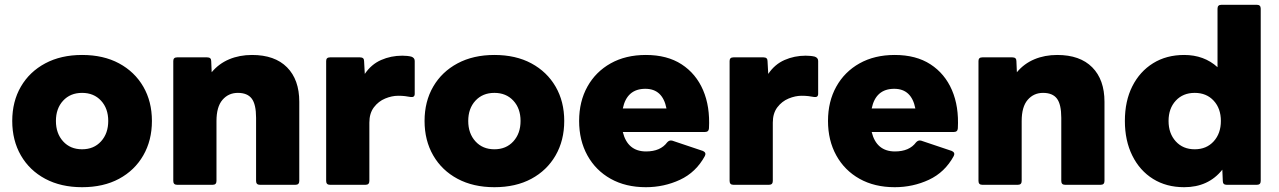

<svg xmlns="http://www.w3.org/2000/svg" viewBox="-20 -770 5331 800"><path d="M322 10Q234 10 168.5 -25Q103 -60 67 -122.5Q31 -185 31 -266Q31 -347 67 -409Q103 -471 168.5 -506Q234 -541 322 -541Q411 -541 476 -506Q541 -471 577 -409Q613 -347 613 -266Q613 -185 577 -122.5Q541 -60 476 -25Q411 10 322 10ZM322 -148Q371 -148 401 -181Q431 -214 431 -266Q431 -318 401 -350.5Q371 -383 322 -383Q273 -383 243 -350.5Q213 -318 213 -266Q213 -214 243 -181Q273 -148 322 -148Z M718 0Q702 0 702 -16V-516Q702 -531 718 -531H843Q860 -531 860 -516L862 -469Q892 -505 935 -523Q978 -541 1030 -541Q1125 -541 1176 -489.5Q1227 -438 1227 -346V-16Q1227 0 1211 0H1063Q1047 0 1047 -16V-279Q1047 -335 1029 -359Q1011 -383 971 -383Q932 -383 907 -354Q882 -325 882 -266V-16Q882 0 866 0Z M1355 0Q1339 0 1339 -16V-516Q1339 -531 1355 -531H1480Q1497 -531 1497 -516L1500 -462Q1527 -502 1568 -520Q1609 -538 1656 -538Q1667 -538 1676.5 -537Q1686 -536 1694 -534Q1708 -529 1708 -516V-379Q1708 -363 1690 -366Q1680 -368 1667.5 -369.5Q1655 -371 1639 -371Q1613 -371 1585 -359.5Q1557 -348 1538 -323Q1519 -298 1519 -259V-16Q1519 0 1503 0Z M2040 10Q1952 10 1886.5 -25Q1821 -60 1785 -122.5Q1749 -185 1749 -266Q1749 -347 1785 -409Q1821 -471 1886.5 -506Q1952 -541 2040 -541Q2129 -541 2194 -506Q2259 -471 2295 -409Q2331 -347 2331 -266Q2331 -185 2295 -122.5Q2259 -60 2194 -25Q2129 10 2040 10ZM2040 -148Q2089 -148 2119 -181Q2149 -214 2149 -266Q2149 -318 2119 -350.5Q2089 -383 2040 -383Q1991 -383 1961 -350.5Q1931 -318 1931 -266Q1931 -214 1961 -181Q1991 -148 2040 -148Z M2671 10Q2587 10 2524.5 -25Q2462 -60 2427.5 -122.5Q2393 -185 2393 -266Q2393 -347 2427.5 -409Q2462 -471 2524.5 -506Q2587 -541 2671 -541Q2760 -541 2820 -502Q2880 -463 2909.5 -394.5Q2939 -326 2934 -235Q2933 -220 2917 -220H2575Q2595 -139 2672 -139Q2732 -139 2760 -177Q2769 -187 2781 -184L2909 -141Q2924 -134 2917 -120Q2880 -52 2813.5 -21Q2747 10 2671 10ZM2669 -400Q2592 -400 2575 -318H2757Q2741 -400 2669 -400Z M3036 0Q3020 0 3020 -16V-516Q3020 -531 3036 -531H3161Q3178 -531 3178 -516L3181 -462Q3208 -502 3249 -520Q3290 -538 3337 -538Q3348 -538 3357.5 -537Q3367 -536 3375 -534Q3389 -529 3389 -516V-379Q3389 -363 3371 -366Q3361 -368 3348.5 -369.5Q3336 -371 3320 -371Q3294 -371 3266 -359.5Q3238 -348 3219 -323Q3200 -298 3200 -259V-16Q3200 0 3184 0Z M3708 10Q3624 10 3561.5 -25Q3499 -60 3464.5 -122.5Q3430 -185 3430 -266Q3430 -347 3464.5 -409Q3499 -471 3561.5 -506Q3624 -541 3708 -541Q3797 -541 3857 -502Q3917 -463 3946.5 -394.5Q3976 -326 3971 -235Q3970 -220 3954 -220H3612Q3632 -139 3709 -139Q3769 -139 3797 -177Q3806 -187 3818 -184L3946 -141Q3961 -134 3954 -120Q3917 -52 3850.5 -21Q3784 10 3708 10ZM3706 -400Q3629 -400 3612 -318H3794Q3778 -400 3706 -400Z M4073 0Q4057 0 4057 -16V-516Q4057 -531 4073 -531H4198Q4215 -531 4215 -516L4217 -469Q4247 -505 4290 -523Q4333 -541 4385 -541Q4480 -541 4531 -489.5Q4582 -438 4582 -346V-16Q4582 0 4566 0H4418Q4402 0 4402 -16V-279Q4402 -335 4384 -359Q4366 -383 4326 -383Q4287 -383 4262 -354Q4237 -325 4237 -266V-16Q4237 0 4221 0Z M4914 10Q4840 10 4784.5 -24.5Q4729 -59 4698 -121.5Q4667 -184 4667 -266Q4667 -349 4698 -410.5Q4729 -472 4784.5 -506.5Q4840 -541 4914 -541Q4997 -541 5053 -490V-734Q5053 -750 5069 -750H5217Q5233 -750 5233 -734V-16Q5233 0 5217 0H5091Q5075 0 5075 -16L5073 -63Q5015 10 4914 10ZM4958 -148Q5007 -148 5037 -181Q5067 -214 5067 -266Q5067 -318 5037 -350.5Q5007 -383 4958 -383Q4909 -383 4879 -350.5Q4849 -318 4849 -266Q4849 -214 4879 -181Q4909 -148 4958 -148Z"/></svg>

Font: LINE Seed Sans App ExtraBold
Style: Regular
Weight: 800
Designer: LINE VX Design & Dalton Maag Ltd & Sandoll Inc
Foundry: Dalton Maag Ltd
Version: Version 1.003